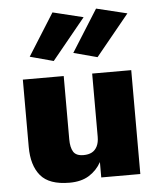

<svg xmlns="http://www.w3.org/2000/svg" viewBox="-53 -790 697 847"><g transform="rotate(-5 295.0 -366.5)"><path d="M198 -530 346 -711 211 -744 94 -558ZM392 -530 540 -711 404 -744 287 -558ZM236 -180V-460H55V-162Q55 -80 93 -34.5Q131 11 221 11Q273 11 307.5 -10.5Q342 -32 362 -68V0H535V-460H362V-180Q362 -155 353.5 -138Q345 -121 330 -113Q315 -105 293 -105Q260 -105 248 -124.5Q236 -144 236 -180Z"/></g></svg>

Font: Jost ExtraBold
Style: Regular
Weight: 800
Version: Version 3.710